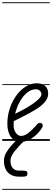

<svg xmlns="http://www.w3.org/2000/svg" viewBox="-25 -1246 460 1698"><path d="M160 9Q104 9 72 -34.5Q40 -78 40 -151Q40 -221 61.2 -285.5Q82.5 -350 119 -400.5Q155.5 -451 202.2 -480.2Q249 -509.5 300.5 -509.5Q347.5 -509.5 374.2 -485.5Q401 -461.5 401 -418.5Q401 -387 384 -360.8Q367 -334.5 341 -313.2Q315 -292 287.2 -275.5Q259.5 -259 237.5 -246.5Q208 -230 166.8 -209.8Q125.5 -189.5 97.5 -175Q96.5 -166 96 -156.8Q95.5 -147.5 95.5 -138Q95.5 -100 114.5 -72Q133.5 -44 161.5 -44Q191 -44 223.8 -68.5Q256.5 -93 287 -128.5Q306.5 -154 319.8 -158Q333 -162 342.5 -154.5Q349.5 -150 352.2 -143.2Q355 -136.5 350.8 -124.8Q346.5 -113 331.5 -93.5Q298 -49 251.8 -20Q205.5 9 160 9ZM109 -239Q130.5 -250.5 156 -263.5Q181.5 -276.5 204 -289Q239.5 -310 271 -332.2Q302.5 -354.5 322 -375.5Q341.5 -396.5 341.5 -414Q341.5 -428 328.5 -442.2Q315.5 -456.5 292 -456.5Q251.5 -456.5 214.8 -426.5Q178 -396.5 150.2 -347Q122.5 -297.5 109 -239ZM160 9Q104 9 72 -34.5Q40 -78 40 -151Q40 -221 61.2 -285.5Q82.5 -350 119 -400.5Q155.5 -451 202.2 -480.2Q249 -509.5 300.5 -509.5Q347.5 -509.5 374.2 -485.5Q401 -461.5 401 -418.5Q401 -387 384 -360.8Q367 -334.5 341 -313.2Q315 -292 287.2 -275.5Q259.5 -259 237.5 -246.5Q208 -230 166.8 -209.8Q125.5 -189.5 97.5 -175Q96.5 -166 96 -156.8Q95.5 -147.5 95.5 -138Q95.5 -100 114.5 -72Q133.5 -44 161.5 -44Q191 -44 223.8 -68.5Q256.5 -93 287 -128.5Q306.5 -154 319.8 -158Q333 -162 342.5 -154.5Q349.5 -150 352.2 -143.2Q355 -136.5 350.8 -124.8Q346.5 -113 331.5 -93.5Q298 -49 251.8 -20Q205.5 9 160 9ZM109 -239Q130.5 -250.5 156 -263.5Q181.5 -276.5 204 -289Q239.5 -310 271 -332.2Q302.5 -354.5 322 -375.5Q341.5 -396.5 341.5 -414Q341.5 -428 328.5 -442.2Q315.5 -456.5 292 -456.5Q251.5 -456.5 214.8 -426.5Q178 -396.5 150.2 -347Q122.5 -297.5 109 -239ZM147.5 316.5Q96.5 316.5 66.5 297Q36.5 277.5 23.2 246Q10 214.5 10 179.5Q10 138.5 29.2 105.2Q48.5 72 70.5 47Q86.5 28 106.5 7.2Q126.5 -13.5 145.5 -29.5Q157 -38 161.2 -39Q165.5 -40 172 -40Q182 -40 189.8 -33.2Q197.5 -26.5 199.2 -17.8Q201 -9 193 -2Q165.5 21 145.5 43.8Q125.5 66.5 102 94.5Q91 107.5 79.2 130.8Q67.5 154 67.5 178.5Q67.5 214.5 86.2 238.8Q105 263 144.5 263H178.5Q196 263 206.8 267Q217.5 271 217.5 288.5Q217.5 307 206 311.8Q194.5 316.5 178.5 316.5ZM-5 424.5H415.5V432.5H-5ZM-5 -16H415.5V0H-5ZM-5 -501.5H415.5V-493.5H-5ZM-5 -1226H415.5V-1218H-5Z"/></svg>

Font: Edu AU VIC WA NT Guides
Style: Regular
Weight: 400
Designer: Tina and Corey Anderson, Eben Sorkin, Mirko Velimirovic
Foundry: Google for Education
Version: Version 1.001